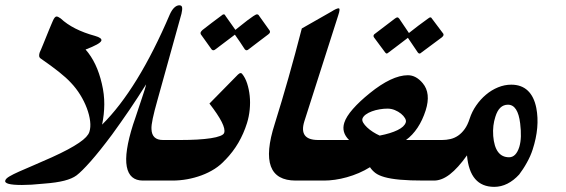

<svg xmlns="http://www.w3.org/2000/svg" viewBox="-45 -770 2194 744"><path d="M617.7 -70.3H508.8Q456.5 -70.3 446.3 -124.3Q436 -178.2 470.7 -287.6Q473.1 -294.4 478.8 -311.3Q484.4 -328.1 491.2 -348.6Q498 -369.1 504.9 -389.6Q511.7 -410.2 516.1 -423.8Q518.6 -432.6 520 -437.7Q521.5 -442.9 521 -442.9Q488.8 -391.6 456.1 -343.5Q423.3 -295.4 389.2 -248.5Q340.8 -183.6 305.9 -144.3Q271 -105 251.5 -90.3Q234.4 -77.6 203.9 -69.8Q173.3 -62 127.4 -58.6Q99.1 -55.7 77.6 -54.4Q56.2 -53.2 40 -53.2Q-30.8 -53.2 -24.4 -70.8Q-22.5 -78.1 -8.5 -86.4Q5.4 -94.7 29.1 -105.2Q52.7 -115.7 85 -129.4Q117.2 -143.1 156.2 -160.6Q191.9 -176.8 217.8 -190.7Q243.7 -204.6 261.2 -216.6Q278.8 -228.5 288.6 -239Q298.3 -249.5 301.3 -258.8Q307.1 -276.9 304.2 -300.8Q301.3 -324.7 291.5 -350.8Q281.7 -377 265.9 -402.6Q250 -428.2 230 -449.2Q211.9 -468.8 183.3 -491.5Q154.8 -514.2 111.8 -543.9Q106.9 -547.9 106.7 -553.7Q106.4 -559.6 108.9 -566.9Q110.4 -569.8 114.3 -579.1Q118.2 -588.4 123.3 -600.8Q128.4 -613.3 134 -627.2Q139.6 -641.1 144.8 -653.8Q149.9 -666.5 154.1 -676Q158.2 -685.5 159.7 -689Q167 -706.1 174.3 -706.1Q176.8 -706.1 180.7 -704.3Q184.6 -702.6 189.9 -698.7Q237.3 -654.3 323.2 -630.9Q351.1 -623 347.7 -612.3Q343.3 -599.6 286.6 -578.1Q308.6 -553.2 324.5 -519.8Q340.3 -486.3 349.6 -445.8Q359.4 -404.8 359.1 -365.7Q358.9 -326.7 350.6 -287.1Q489.3 -424.3 613.3 -714.8Q621.1 -731.9 630.6 -740.7Q640.1 -749.5 649.9 -749.5Q659.2 -749.5 660.6 -741.5Q662.1 -733.4 658.2 -716.8L564.9 -381.3Q552.7 -338.4 546.9 -310.8Q541 -283.2 542 -269.5Q543.5 -227.5 586.4 -227.5H667.5Z M912.1 -293Q899.4 -252.4 878.7 -216.8Q857.9 -181.2 828.1 -150.4V-150.9Q810.5 -130.9 786.9 -115.7Q763.2 -100.6 736.1 -90.6Q709 -80.6 680.2 -75.4Q651.4 -70.3 623 -70.3H590.3L640.1 -227.5H654.3Q689.5 -227.5 719.5 -229.2Q749.5 -231 772 -234.4Q794.4 -237.8 808.1 -243.2Q821.8 -248.5 823.7 -255.4Q833 -283.2 766.6 -368.7L877 -481Q879.9 -483.4 882.3 -485.1Q884.8 -486.8 887.2 -486.8Q891.1 -486.8 893.1 -483.9Q905.3 -469.2 912.6 -446.8Q919.9 -424.3 922.6 -398.7Q925.3 -373 922.6 -345.5Q919.9 -317.9 912.1 -293ZM1000 -651.4Q1002 -647.5 1001 -644.5Q1000.5 -641.6 995.1 -637.2Q976.6 -623 956.8 -608.2Q937 -593.3 918 -578.6Q914.6 -575.2 910.2 -575.2Q908.2 -575.2 907 -576.2Q905.8 -577.1 903.8 -578.6Q895 -592.8 885 -607.2Q875 -621.6 865.2 -635.7L789.6 -578.6Q785.6 -575.2 781.7 -575.2Q779.3 -575.2 778.1 -576.2Q776.9 -577.1 774.9 -578.6Q764.6 -592.8 754.2 -607.7Q743.7 -622.6 733.4 -636.7Q731.4 -640.1 732.4 -644.5Q733.9 -648.4 739.7 -653.8Q757.8 -668 776.1 -681.9Q794.4 -695.8 813 -709.5Q818.4 -714.4 821.3 -714.4Q826.7 -714.4 828.1 -709.5L867.2 -654.3Q876 -661.1 888.7 -671.4Q901.4 -681.6 913.8 -691.2Q926.3 -700.7 936.5 -707.5Q946.8 -714.4 950.7 -714.4Q953.1 -714.4 955.3 -713.1Q957.5 -711.9 958.5 -709.5Z M1206.1 -70.3H1101.1Q949.2 -70.3 1019.5 -289.6Q1074.2 -464.4 1124.5 -659.7L1239.3 -725.1Q1259.3 -737.8 1267.1 -737.8Q1274.9 -737.8 1265.6 -710.4L1134.3 -299.8Q1111.8 -227.5 1188 -227.5H1255.9Z M1672.9 -639.2Q1674.3 -635.7 1673.3 -632.8Q1671.9 -629.4 1667.5 -625.5L1587.9 -566.4Q1586.4 -564.9 1584.5 -563.7Q1582.5 -562.5 1580.1 -562.5Q1577.6 -562.5 1574.2 -566.4L1535.6 -623.5Q1519 -610.8 1498.3 -595Q1477.5 -579.1 1460.4 -566.4Q1456.1 -562.5 1453.1 -562.5Q1452.1 -562.5 1450.7 -563.7Q1449.2 -564.9 1447.8 -566.4Q1437 -580.6 1426 -595.7Q1415 -610.8 1404.3 -625Q1403.3 -626 1402.6 -628.7Q1401.9 -631.3 1402.8 -632.8Q1403.8 -637.2 1411.1 -641.6L1484.9 -697.8Q1491.2 -702.6 1494.6 -702.6Q1498.5 -702.6 1502 -697.8L1539.6 -642.1Q1556.2 -655.3 1575.7 -670.2Q1595.2 -685.1 1613.3 -697.8Q1615.7 -699.7 1618.2 -701.2Q1620.6 -702.6 1622.6 -702.6Q1625 -702.6 1626.2 -701.4Q1627.4 -700.2 1628.9 -697.8ZM1527.3 -295.4Q1529.8 -302.7 1524.4 -312Q1519 -321.3 1508.8 -329.6Q1498.5 -337.9 1484.9 -343.5Q1471.2 -349.1 1456.5 -349.1Q1441.9 -349.1 1426 -346.4Q1410.2 -343.8 1396.2 -338.6Q1382.3 -333.5 1372.3 -326.2Q1362.3 -318.8 1359.4 -310.1Q1357.4 -303.2 1362.5 -294.4Q1367.7 -285.6 1377.4 -276.4Q1387.2 -267.1 1400.1 -258.8Q1413.1 -250.5 1426.3 -244.6Q1469.2 -252.9 1495.6 -265.9Q1522 -278.8 1527.3 -295.4ZM1631.8 -70.3H1598.1Q1541.5 -70.3 1504.9 -73.7Q1468.3 -77.1 1445.1 -83.7Q1421.9 -90.3 1409.4 -99.9Q1397 -109.4 1388.7 -122.1Q1368.2 -109.4 1345.5 -99.6Q1322.8 -89.8 1299.3 -83.3Q1275.9 -76.7 1253.2 -73.5Q1230.5 -70.3 1210.9 -70.3H1178.2L1228 -227.5H1307.6Q1277.3 -257.3 1289.1 -294.4Q1296.4 -317.9 1322.5 -347.7Q1348.6 -377.4 1388.2 -409.2Q1429.7 -442.9 1467 -460.7Q1504.4 -478.5 1535.6 -478.5Q1567.4 -478.5 1593.3 -447.3Q1625.5 -408.7 1604.5 -342.3Q1592.3 -304.2 1573 -275.1Q1553.7 -246.1 1528.3 -227.5H1681.6Z M1970.7 -291.5Q1961.9 -364.3 1923.3 -364.3Q1888.7 -364.3 1874.5 -317.4Q1869.1 -300.8 1866.9 -282.7Q1864.7 -264.6 1866.2 -243.2Q1873 -160.6 1927.7 -160.6Q1954.6 -160.6 1967.3 -200.7Q1972.7 -218.8 1973.4 -241.2Q1974.1 -263.7 1970.7 -291.5ZM2019 -190.4Q2015.1 -178.2 2009.3 -165Q2003.4 -151.9 1996.3 -139.2Q1989.3 -126.5 1981.7 -115Q1974.1 -103.5 1966.8 -93.8Q1945.3 -70.3 1920.9 -58.1Q1896.5 -45.9 1870.1 -45.9Q1775.4 -45.9 1764.6 -168Q1729.5 -118.7 1698.2 -94.5Q1667 -70.3 1636.7 -70.3H1604L1653.8 -227.5H1668Q1684.6 -227.5 1700.4 -231.2Q1716.3 -234.9 1730.2 -244.4Q1744.1 -253.9 1755.6 -269.8Q1767.1 -285.6 1774.9 -310.1Q1783.7 -337.4 1800.3 -361.3Q1816.9 -385.3 1838.4 -403.3Q1859.9 -421.4 1885 -431.6Q1910.2 -441.9 1936 -441.9Q1975.6 -441.9 2000 -418.9Q2024.4 -396 2033.2 -351.6Q2047.4 -277.8 2019 -190.4Z"/></svg>

Font: XB Zar
Style: Bold Italic
Weight: 700
Italic angle: -12°
Designer: Behnam
Foundry: Irmug
Version: Version 8.005 2009